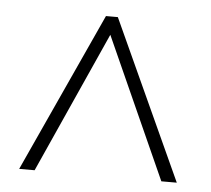

<svg xmlns="http://www.w3.org/2000/svg" viewBox="-38 -760 530 483"><g transform="rotate(5 226.5 -518.0)"><path d="M211 -719 27 -317H66L226 -673L386 -317H425L241 -719Z"/></g></svg>

Font: Noto Sans Devanagari UI Condensed ExtraLight
Style: Regular
Weight: 200
Width: 3
Designer: Jelle Bosma - Monotype Design Team
Foundry: Monotype Imaging Inc.
Version: Version 2.004